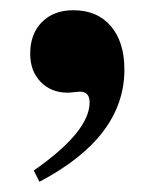

<svg xmlns="http://www.w3.org/2000/svg" viewBox="-20 -175 290 375"><path d="M57 180 46 158Q155 82 155 25Q155 4 136 4Q133 4 125 5Q117 6 112 6Q80 6 59.5 -15Q39 -36 39 -70Q39 -109 62 -132Q85 -155 123 -155Q170 -155 196.5 -124Q223 -93 223 -39Q223 93 57 180Z"/></svg>

Font: STIX
Style: Bold
Weight: 700
Designer: MicroPress Inc., with final additions and corrections provided by Coen Hoffman, Elsevier (retired)
Version: Version 1.1.1